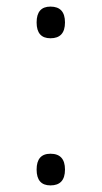

<svg xmlns="http://www.w3.org/2000/svg" viewBox="-20 -553 308 582"><path d="M91 -485Q91 -533 133 -533Q177 -533 177 -485Q177 -437 133 -437Q91 -437 91 -485ZM91 -39Q91 -87 133 -87Q177 -87 177 -39Q177 9 133 9Q91 9 91 -39Z"/></svg>

Font: Noto Sans Sinhala Light
Style: Regular
Weight: 300
Designer: Jelle Bosma - Monotype Design Team
Foundry: Monotype Imaging Inc.
Version: Version 2.006; ttfautohint (v1.8.4.7-5d5b)